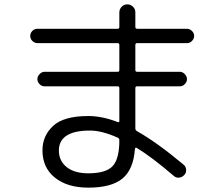

<svg xmlns="http://www.w3.org/2000/svg" viewBox="-20 -820 1040 890"><path d="M389.6 -16.6Q470.7 -16.6 502 -49.8Q533.2 -83 533.2 -169.9Q533.2 -178.7 526.4 -181.6Q452.1 -214.8 397.5 -214.8Q253.9 -214.8 252.9 -123Q252.9 -74.2 289.1 -45.4Q325.2 -16.6 389.6 -16.6ZM153.3 -620.1Q140.6 -620.1 130.4 -629.9Q120.1 -639.6 120.1 -653.3Q120.1 -667 129.9 -676.8Q139.6 -686.5 153.3 -686.5H525.4Q533.2 -686.5 533.2 -695.3V-762.7Q533.2 -777.3 543.9 -788.6Q554.7 -799.8 569.8 -799.8Q585 -799.8 596.2 -789.1Q607.4 -778.3 607.4 -762.7V-695.3Q607.4 -687.5 615.2 -686.5H846.7Q859.4 -686.5 869.6 -676.8Q879.9 -667 879.9 -653.3Q879.9 -640.6 870.1 -630.4Q860.4 -620.1 846.7 -620.1H615.2Q607.4 -620.1 607.4 -611.3V-495.1Q607.4 -487.3 615.2 -487.3H813.5Q826.2 -487.3 836.4 -476.6Q846.7 -465.8 846.7 -453.1Q846.7 -440.4 836.9 -430.2Q827.1 -419.9 813.5 -419.9H615.2Q607.4 -419.9 607.4 -411.1V-224.6Q607.4 -216.8 615.2 -211.9Q706.1 -161.1 831.1 -56.6Q841.8 -47.9 842.8 -33.2Q843.8 -18.6 834 -8.8Q824.2 2 810.1 3.4Q795.9 4.9 785.2 -4.9Q685.5 -90.8 613.3 -134.8Q611.3 -136.7 608.4 -134.8Q605.5 -132.8 605.5 -129.9Q598.6 -34.2 547.4 7.8Q496.1 49.8 389.6 49.8Q292 49.8 234.4 3.4Q176.8 -43 176.8 -123Q176.8 -190.4 226.1 -236.3Q275.4 -282.2 389.6 -282.2Q454.1 -282.2 526.4 -253.9Q533.2 -252 533.2 -259.8V-411.1Q533.2 -419.9 525.4 -419.9H186.5Q172.9 -419.9 163.1 -430.2Q153.3 -440.4 153.3 -453.1Q153.3 -465.8 163.6 -476.6Q173.8 -487.3 186.5 -487.3H525.4Q533.2 -487.3 533.2 -495.1V-611.3Q533.2 -620.1 525.4 -620.1Z"/></svg>

Font: Rounded Mgen+ 1m regular
Style: Regular
Weight: 400
Designer: [Source Han Sans]
Ryoko NISHIZUKA  (kana & ideographs); Paul D. Hunt (Latin, Greek & Cyrillic); Wenlong ZHANG  (bopomofo
Version: Version 1.059.20150602